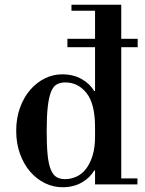

<svg xmlns="http://www.w3.org/2000/svg" viewBox="-20 -774 608 806"><path d="M263 -611H379V-729H280V-754H489V-611H558V-576H489V-25H557V0H379V-58H375Q358 -28 323.5 -8Q289 12 242 12Q204 12 169 -5Q134 -22 107 -53Q80 -84 64 -128Q48 -172 48 -225Q48 -278 64 -322Q80 -366 107 -397Q134 -428 168.5 -445Q203 -462 241 -462Q288 -462 323 -442Q358 -422 375 -392H379V-576H263ZM253 -22Q278 -22 301 -32.5Q324 -43 341 -65Q358 -87 368.5 -120.5Q379 -154 379 -200V-240Q379 -338 343.5 -383Q308 -428 254 -428Q233 -428 218 -419.5Q203 -411 194 -388Q185 -365 180.5 -325.5Q176 -286 176 -224Q176 -162 180 -123Q184 -84 193.5 -61.5Q203 -39 217.5 -30.5Q232 -22 253 -22Z"/></svg>

Font: Libre Bodoni
Style: Regular
Weight: 400
Designer: Pablo Impallari, Rodrigo Fuenzalida
Foundry: Pablo Impallari, Rodrigo Fuenzalida
Version: Version 1.001; ttfautohint (v1.5.65-e2d9)